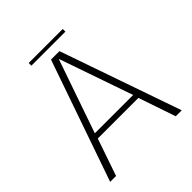

<svg xmlns="http://www.w3.org/2000/svg" viewBox="-204 -880 1013 1013"><g transform="rotate(-45 302.0 -374.0)"><path d="M34.5 0H78.5L150 -208H453L524 0H568.5L333 -677H270ZM158.5 -238.5 301 -649.5H302L444.5 -238.5ZM174 -727.5H428V-747.5H174Z"/></g></svg>

Font: Anybody Thin ExtraLight
Style: Regular
Weight: 250
Version: Version 1.113;gftools[0.9.25]